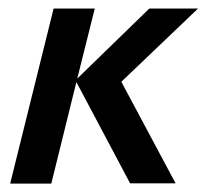

<svg xmlns="http://www.w3.org/2000/svg" viewBox="-20 -437 491 457"><path d="M4.2 0 107.6 -416.7H205.6L163.9 -250L335.4 -416.7H451.4L268.8 -242.4L397.9 -0.7H289.6L161.8 -241.7L102.1 0Z"/></svg>

Font: Afacad Medium
Style: Italic
Weight: 500
Italic angle: -14°
Designer: Kristian Moeller
Foundry: Dicotype
Version: Version 1.000; ttfautohint (v1.8.4.7-5d5b)